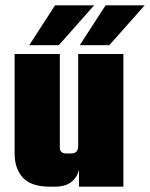

<svg xmlns="http://www.w3.org/2000/svg" viewBox="-20 -702 564 722"><path d="M280 -532 377 -682H524L391 -532ZM90 -532 187 -682H334L201 -532ZM35 -499H205V-147Q205 -136 211 -130.5Q217 -125 230 -125H247Q261 -125 267.5 -132Q274 -139 274 -155V-182H280V-92Q280 -50 256.5 -25Q233 0 186 0H168Q97 0 66 -34Q35 -68 35 -124ZM274 -499H444V0H277V-95H274Z"/></svg>

Font: Teko Variable Light
Style: Regular
Weight: 300
Designer: Manushi Parikh, Jonny Pinhorn
Foundry: Indian Type Foundry
Version: Version 3.000